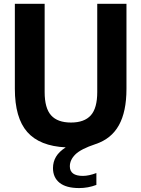

<svg xmlns="http://www.w3.org/2000/svg" viewBox="-20 -760 737 1002"><path d="M640 -740V-296.5Q640 -177 600.2 -106Q560.5 -35 478.5 -8Q402 17.5 373.2 46Q344.5 74.5 344.5 108Q344.5 158 412.5 158Q443.5 158 483 143V205Q439.5 221.5 393 221.5Q325.5 221.5 291 194Q256.5 166.5 256.5 117Q256.5 85 272.2 58.2Q288 31.5 323 9Q187 2.5 122.2 -71.2Q57.5 -145 57.5 -296.5V-740H213V-279.5Q213 -195.5 246.8 -158Q280.5 -120.5 350.5 -120.5Q420 -120.5 453.8 -158Q487.5 -195.5 487.5 -279.5V-740Z"/></svg>

Font: Encode Sans Semi Condensed
Style: Bold
Weight: 700
Width: 4
Designer: Multiple Designers
Foundry: Impallari Type
Version: Version 2.000